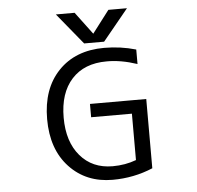

<svg xmlns="http://www.w3.org/2000/svg" viewBox="-62 -1019 1124 1095"><g transform="rotate(-5 500.0 -472.0)"><path d="M598.6 -956.1H705.1L558.6 -777.3H444.3L297.9 -956.1H405.3L501 -828.1ZM555.7 -742.2Q649.4 -742.2 737.3 -716.8V-633.8Q643.6 -665 562.5 -664.1Q434.6 -664.1 362.8 -585.4Q291 -506.8 291 -365.2Q291 -227.5 360.4 -146.5Q429.7 -65.4 545.9 -65.4Q618.2 -65.4 680.7 -88.9V-354.5H447.3V-430.7H769.5V-34.2Q660.2 11.7 539.1 11.7Q387.7 11.7 292 -90.3Q196.3 -192.4 196.3 -365.2Q196.3 -539.1 293.5 -640.6Q390.6 -742.2 555.7 -742.2Z"/></g></svg>

Font: Gen Shin Gothic Monospace Regular
Style: Regular
Weight: 400
Designer: [Source Han Sans]
Ryoko NISHIZUKA  (kana & ideographs); Paul D. Hunt (Latin, Greek & Cyrillic); Wenlong ZHANG  (bopomofo
Version: Version 1.002.20150607